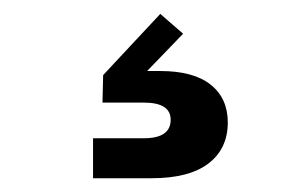

<svg xmlns="http://www.w3.org/2000/svg" viewBox="-20 -49 429 279"><path d="M115.2 210V151.9H189Q228 151.9 228 125Q228 100.1 189 100.1H128.9L129.9 60.1L212.9 -28.8L246.1 0L193.8 54.2H212.9Q261.2 54.2 286.1 74Q311 93.8 311 128.9Q311 167 283 188.5Q254.9 210 200.2 210Z"/></svg>

Font: BDO Grotesk Medium
Style: Regular
Weight: 500
Designer: Deni Anggara
Foundry: Lokal Container
Version: Version 2.000